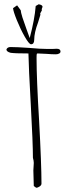

<svg xmlns="http://www.w3.org/2000/svg" viewBox="-20 -884 337 898"><path d="M138 -14 137 -51Q136 -67 136 -87Q136 -97 137 -104L138 -122Q138 -132 134 -146Q134 -213 124 -395Q114 -571 113 -634Q51 -634 30 -637Q10 -642 10 -653Q15 -664 29 -664Q59 -664 116 -660Q168 -655 203 -655H224L245 -656Q263 -656 263 -643Q263 -637 256.5 -633.5Q250 -630 241 -630Q221 -630 199 -632L156 -634Q152 -634 152 -631Q151 -628 151 -612Q151 -515 163 -318Q174 -114 174 -25Q174 -18 165.5 -12Q157 -6 149 -6ZM41 -846 60 -859 77 -836Q77 -828 85 -802Q95 -774 104.5 -746Q114 -718 119 -706Q142 -793 147 -856L161 -864Q179 -861 179 -852Q179 -851 175 -841L176 -836L168 -821L169 -815L158 -779Q140 -731 140 -698Q140 -677 125 -677Q116 -677 96 -712Q76 -747 59 -789Q42 -831 41 -846Z"/></svg>

Font: Amatic SC
Style: Regular
Weight: 400
Designer: Multiple Designers
Foundry: Vernon Adams
Version: Version 2.505